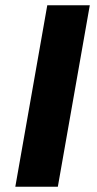

<svg xmlns="http://www.w3.org/2000/svg" viewBox="-20 -707 369 727"><path d="M38 0 159 -687H320L199 0Z"/></svg>

Font: Archivo SemiExpanded
Style: Bold Italic
Weight: 700
Width: 6
Italic angle: -10°
Designer: Hector Gatti
Foundry: Omnibus-Type
Version: Version 2.001